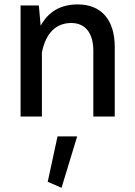

<svg xmlns="http://www.w3.org/2000/svg" viewBox="-20 -539 623 888"><path d="M200.7 301.8 264.6 329.6 336.9 91.8H246.1ZM173.8 -295.9C190.9 -384.3 237.8 -432.6 309.6 -432.6C375.5 -432.6 411.6 -384.8 411.6 -304.7V0H510.7V-322.8C510.7 -445.8 449.2 -518.6 339.8 -518.6C261.2 -518.6 204.1 -485.8 168 -419.9L159.7 -513.7H75.2V0H173.8Z"/></svg>

Font: Estedad Medium
Style: Regular
Weight: 500
Designer: Amin Abedi
Version: Version 7.3